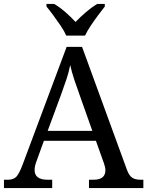

<svg xmlns="http://www.w3.org/2000/svg" viewBox="-20 -951 745 971"><path d="M0 0V-42H19Q48 -42 62.5 -57Q77 -72 95 -120L317 -714H395L621 -95Q632 -64 647.5 -53Q663 -42 692 -42H705V0H430V-42H453Q513 -42 513 -90Q513 -98 511 -107Q509 -116 505 -127L465 -239H202L164 -134Q155 -110 155 -91Q155 -42 221 -42H244V0ZM221 -289H447L385 -464Q369 -508 356 -547Q343 -586 335 -622Q328 -586 317 -553Q306 -520 289 -473ZM315 -771Q305 -794 287 -820.5Q269 -847 250 -873Q231 -899 215 -918V-931H254Q283 -914 311.5 -889Q340 -864 362 -840Q385 -864 414 -889Q443 -914 471 -931H510V-918Q495 -899 475.5 -873Q456 -847 438.5 -820.5Q421 -794 410 -771Z"/></svg>

Font: Noto Serif Oriya
Style: Regular
Weight: 400
Designer: David Williams
Foundry: Google LLC, David Williams
Version: Version 1.051; ttfautohint (v1.8.4.7-5d5b)